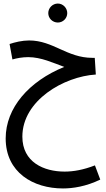

<svg xmlns="http://www.w3.org/2000/svg" viewBox="-20 -669 599 1082"><path d="M306 -542C335 -542 359 -566 359 -595C359 -624 335 -649 306 -649C276 -649 252 -624 252 -595C252 -566 276 -542 306 -542ZM335 393C390 393 465 382 545 343L515 263C450 288 395 298 344 298C227 298 106 245 106 101C106 -103 340 -238 520 -249L514 -343H501C357 -343 280 -441 144 -441C105 -441 64 -431 34 -421L50 -334C74 -341 106 -347 139 -347C212 -347 281 -314 342 -292C143 -211 12 -61 12 111C12 303 167 393 335 393Z"/></svg>

Font: Noto Sans Arabic Cond Med
Style: Regular
Weight: 500
Width: 3
Designer: Monotype Design Team, Nadine Chahine, Nizar Qandah and Khaled Hosny
Foundry: Monotype Imaging Inc.
Version: Version 2.012